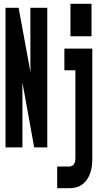

<svg xmlns="http://www.w3.org/2000/svg" viewBox="-20 -776 540 1011"><path d="M351 -585V-756H462V-585ZM9 0V-735H78L141 -393Q141 -405 140.5 -417Q140 -429 140 -441V-735H229V0H160L98 -342Q98 -330 98 -318Q98 -306 98 -294V0ZM281 215V101H344Q351 101 358.5 97.5Q366 94 370 87.5Q374 81 375.5 73.5Q377 66 377 58V-406H319V-520H466V58Q466 77 464 95.5Q462 114 456 132.5Q450 151 440 166.5Q430 182 414.5 194Q399 206 380.5 210.5Q362 215 344 215Z"/></svg>

Font: Iosevka SS04 Heavy
Style: Regular
Weight: 900
Monospace: yes
Designer: Belleve Invis
Foundry: Belleve Invis
Version: Version 19.0.0; ttfautohint (v1.8.4)